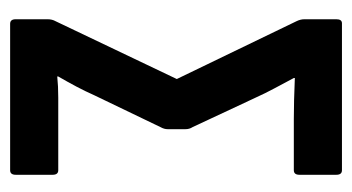

<svg xmlns="http://www.w3.org/2000/svg" viewBox="-178 -517 695 379"><g transform="rotate(90 169.5 -327.5)"><path d="M27 0Q18 0 18 -11V-74Q18 -83 22 -90L136 -329L22 -565Q18 -573 18 -581V-644Q18 -655 26 -655H316Q325 -655 325 -644V-571Q325 -560 316 -560H215Q197 -560 177.5 -560.5Q158 -561 134 -562V-560Q144 -541 154 -522.5Q164 -504 173 -484L231 -360Q235 -354 235 -346V-311Q235 -304 231 -297L168 -166Q160 -148 151 -131Q142 -114 131 -95V-93Q150 -95 173 -95Q196 -95 214 -95H316Q325 -95 325 -84V-11Q325 0 316 0Z"/></g></svg>

Font: Sofia Sans Extra Condensed
Style: Bold
Weight: 700
Designer: Botio Nikoltchev, Ani Petrova
Foundry: lettersoup
Version: Version 4.101